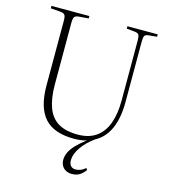

<svg xmlns="http://www.w3.org/2000/svg" viewBox="-134 -828 1014 1155"><g transform="rotate(15 373.0 -250.5)"><path d="M421 222Q400 222 384 213.5Q368 205 359 189Q350 173 350 152Q350 129 361.5 105Q373 81 397 56Q421 31 457 4Q439 9 419.5 11.5Q400 14 379 14Q317 14 271 -2Q225 -18 195.5 -51Q166 -84 151.5 -134.5Q137 -185 137 -254V-656Q137 -682 130.5 -691.5Q124 -701 104 -703L42 -708V-723H278V-708L214 -703Q198 -701 191 -692.5Q184 -684 184 -656V-272Q184 -187 205 -129.5Q226 -72 272 -44Q318 -16 394 -16Q463 -16 508 -47.5Q553 -79 575 -138.5Q597 -198 597 -282V-656Q597 -681 591.5 -691Q586 -701 566 -703L515 -708V-723H704V-708L651 -703Q632 -701 627 -691Q622 -681 622 -655V-279Q622 -181 592.5 -114Q563 -47 503 -15Q453 21 424 63.5Q395 106 395 143Q395 166 406 178Q417 190 436 190Q450 190 465.5 184.5Q481 179 497 165L505 175Q492 193 478.5 203.5Q465 214 451 218Q437 222 421 222Z"/></g></svg>

Font: Literata 60pt ExtraLight
Style: Regular
Weight: 250
Designer: Latin by Veronika Burian and Jose Scaglione. Greek by Irene Vlachou. Cyrillic by Vera Evstafieva.
Foundry: TypeTogether
Version: Version 3.103;gftools[0.9.29]